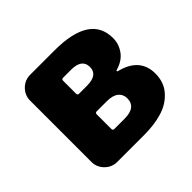

<svg xmlns="http://www.w3.org/2000/svg" viewBox="-141 -728 887 887"><g transform="rotate(-45 303.0 -284.5)"><path d="M157.2 0Q122.1 0 97.2 -24.9Q72.3 -49.8 72.3 -85V-484.4Q72.3 -519.5 97.2 -544.4Q122.1 -569.3 157.2 -569.3H316.4Q547.9 -569.3 547.9 -418Q547.9 -379.9 524.9 -347.7Q502 -315.4 454.1 -301.8Q452.1 -300.8 452.1 -298.3Q452.1 -295.9 454.1 -294.9Q570.3 -266.6 570.3 -164.1Q570.3 -107.4 536.6 -69.3Q502.9 -31.2 450.7 -15.6Q398.4 0 331.1 0ZM245.1 -357.4Q245.1 -347.7 254.9 -347.7H306.6Q377.9 -347.7 377.9 -399.4Q377.9 -452.1 306.6 -452.1H254.9Q245.1 -452.1 245.1 -442.4ZM245.1 -127Q245.1 -117.2 254.9 -117.2H322.3Q397.5 -117.2 397.5 -175.8Q397.5 -201.2 378.4 -216.8Q359.4 -232.4 321.3 -232.4H254.9Q245.1 -232.4 245.1 -222.7Z"/></g></svg>

Font: Gen Jyuu GothicX Heavy
Style: Bold
Weight: 900
Designer: [Source Han Sans]
Ryoko NISHIZUKA  (kana & ideographs); Paul D. Hunt (Latin, Greek & Cyrillic); Wenlong ZHANG  (bopomofo
Version: Version 1.002.20150607